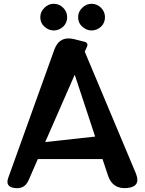

<svg xmlns="http://www.w3.org/2000/svg" viewBox="-20 -988 767 1015"><path d="M522 -147H180L131 -35Q110 13 58 6Q6 0 24 -49L267 -725Q294 -800 372 -781L424 -768Q450 -762 439 -739L428 -715L698 -72Q727 -1 652 6Q575 13 551 -60ZM219 -237 483 -266 375 -593ZM264 -827Q237 -827 215 -847Q193 -866 193 -897Q193 -926 215 -947Q236 -968 264 -968Q293 -968 314 -947Q335 -926 335 -897Q335 -867 314 -847Q292 -827 264 -827ZM464 -827Q437 -827 415 -847Q393 -866 393 -897Q393 -926 415 -947Q436 -968 464 -968Q493 -968 514 -947Q535 -926 535 -897Q535 -867 514 -847Q492 -827 464 -827Z"/></svg>

Font: MaokenZhuyuanTi
Style: Regular
Weight: 400
Designer: Fontworks Inc & LongZhuTi team: ZERO子、时光羊、荆南、频凡、刘鹏、Little White Dog、帆影Magmeta、奈白不弍、白日月球、ChaoTawei、雨三（排名不分先后）
Version: Version 1.000; 20230222